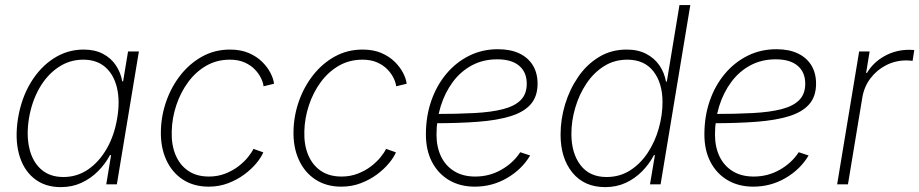

<svg xmlns="http://www.w3.org/2000/svg" viewBox="-20 -748 3729 779"><path d="M226.6 11.2Q161.1 11.2 117.4 -24.7Q73.7 -60.5 56.9 -123.5Q40 -186.5 53.2 -268.6Q66.9 -350.6 105 -413.3Q143.1 -476.1 198.5 -511.5Q253.9 -546.9 319.3 -546.9Q365.2 -546.9 397.9 -529.5Q430.7 -512.2 450.2 -482.9Q469.7 -453.6 476.1 -418H479.5L499.5 -539.1H543.5L454.1 0H411.1L430.7 -118.7H426.3Q407.2 -83 377.9 -53.5Q348.6 -23.9 310.5 -6.3Q272.5 11.2 226.6 11.2ZM237.3 -29.8Q293 -29.8 337.9 -60.8Q382.8 -91.8 413.6 -145.8Q444.3 -199.7 455.6 -269Q467.3 -338.4 454.6 -391.8Q441.9 -445.3 407.2 -475.6Q372.6 -505.9 317.4 -505.9Q262.2 -505.9 216.6 -475.1Q170.9 -444.3 140.1 -390.9Q109.4 -337.4 97.7 -269Q86.4 -200.2 99.1 -146Q111.8 -91.8 147 -60.8Q182.1 -29.8 237.3 -29.8Z M826.7 9.3Q766.1 9.3 721.9 -19.5Q677.7 -48.3 654.3 -99.9Q630.9 -151.4 632.8 -218.3Q634.3 -280.3 655.3 -339.1Q676.3 -397.9 713.6 -444.8Q751 -491.7 801.5 -519.3Q852.1 -546.9 913.1 -546.9Q956.5 -546.9 989 -533Q1021.5 -519 1043.5 -497.3Q1065.4 -475.6 1077.6 -451.7Q1089.8 -427.7 1091.8 -408.2L1049.3 -397.9Q1047.9 -412.6 1039.1 -430.9Q1030.3 -449.2 1013.9 -466.3Q997.6 -483.4 972.4 -494.6Q947.3 -505.9 912.6 -505.9Q859.4 -505.9 816.7 -481.2Q773.9 -456.5 743.2 -414.6Q712.4 -372.6 695.3 -321Q678.2 -269.5 676.8 -216.3Q674.8 -161.6 692.1 -119.9Q709.5 -78.1 743.7 -54.9Q777.8 -31.7 827.6 -31.7Q863.3 -31.7 893.6 -43.5Q923.8 -55.2 947.3 -73.2Q970.7 -91.3 986.1 -110.4Q1001.5 -129.4 1008.3 -144L1048.3 -129.9Q1040 -109.9 1020.3 -85.9Q1000.5 -62 971.7 -40.5Q942.9 -19 906.2 -4.9Q869.6 9.3 826.7 9.3Z M1364.7 9.3Q1304.2 9.3 1260 -19.5Q1215.8 -48.3 1192.4 -99.9Q1168.9 -151.4 1170.9 -218.3Q1172.4 -280.3 1193.4 -339.1Q1214.4 -397.9 1251.7 -444.8Q1289.1 -491.7 1339.6 -519.3Q1390.1 -546.9 1451.2 -546.9Q1494.6 -546.9 1527.1 -533Q1559.6 -519 1581.5 -497.3Q1603.5 -475.6 1615.7 -451.7Q1627.9 -427.7 1629.9 -408.2L1587.4 -397.9Q1585.9 -412.6 1577.1 -430.9Q1568.4 -449.2 1552 -466.3Q1535.6 -483.4 1510.5 -494.6Q1485.4 -505.9 1450.7 -505.9Q1397.5 -505.9 1354.7 -481.2Q1312 -456.5 1281.2 -414.6Q1250.5 -372.6 1233.4 -321Q1216.3 -269.5 1214.8 -216.3Q1212.9 -161.6 1230.2 -119.9Q1247.6 -78.1 1281.7 -54.9Q1315.9 -31.7 1365.7 -31.7Q1401.4 -31.7 1431.6 -43.5Q1461.9 -55.2 1485.4 -73.2Q1508.8 -91.3 1524.2 -110.4Q1539.6 -129.4 1546.4 -144L1586.4 -129.9Q1578.1 -109.9 1558.3 -85.9Q1538.6 -62 1509.8 -40.5Q1481 -19 1444.3 -4.9Q1407.7 9.3 1364.7 9.3Z M1906.2 9.3Q1847.2 9.3 1802.5 -16.8Q1757.8 -43 1732.9 -90.6Q1708 -138.2 1708 -202.6Q1708 -275.9 1729.7 -338.6Q1751.5 -401.4 1791 -448.5Q1830.6 -495.6 1883.8 -522Q1937 -548.3 2000 -548.3Q2051.3 -548.3 2087.2 -531.2Q2123 -514.2 2142.1 -482.7Q2161.1 -451.2 2161.1 -408.7Q2161.1 -356.4 2133.1 -324.7Q2105 -293 2051 -276.4Q1997.1 -259.8 1918.9 -253.9Q1840.8 -248 1740.7 -248L1744.6 -285.6Q1835.4 -285.6 1904.8 -289.3Q1974.1 -293 2021.2 -305.2Q2068.4 -317.4 2092.8 -342Q2117.2 -366.7 2117.2 -408.2Q2117.2 -455.1 2086.4 -481.2Q2055.7 -507.3 1997.6 -507.3Q1939.9 -507.3 1894.3 -482.7Q1848.6 -458 1816.9 -415Q1785.2 -372.1 1768.1 -317.1Q1751 -262.2 1751 -202.1Q1751 -151.9 1769.3 -113.5Q1787.6 -75.2 1822.8 -53.5Q1857.9 -31.7 1908.2 -31.7Q1965.3 -31.7 2013.7 -59.1Q2062 -86.4 2090.8 -130.4L2130.9 -117.2Q2097.7 -61 2037.6 -25.9Q1977.5 9.3 1906.2 9.3Z M2435.5 11.2Q2350.6 11.2 2302.5 -47.6Q2254.4 -106.4 2254.4 -202.1Q2254.4 -264.2 2272.9 -325.2Q2291.5 -386.2 2326.2 -436.5Q2360.8 -486.8 2410.4 -516.8Q2460 -546.9 2522.5 -546.9Q2568.8 -546.9 2602.3 -529.3Q2635.7 -511.7 2655.8 -482.2Q2675.8 -452.6 2682.1 -417H2685.5L2736.8 -727.5H2780.8L2660.2 0H2617.2L2637.2 -118.7H2633.3Q2614.3 -82.5 2585.2 -53Q2556.2 -23.4 2518.6 -6.1Q2481 11.2 2435.5 11.2ZM2440.9 -29.8Q2494.6 -29.8 2536.9 -56.9Q2579.1 -84 2608.4 -128.7Q2637.7 -173.3 2652.8 -227.1Q2668 -280.8 2668 -333.5Q2668 -411.1 2631.1 -458.5Q2594.2 -505.9 2525.4 -505.9Q2472.2 -505.9 2430.2 -479.2Q2388.2 -452.6 2358.9 -408.4Q2329.6 -364.3 2314 -311Q2298.3 -257.8 2298.3 -204.6Q2298.3 -126.5 2335.2 -78.1Q2372.1 -29.8 2440.9 -29.8Z M3036.1 9.3Q2977.1 9.3 2932.4 -16.8Q2887.7 -43 2862.8 -90.6Q2837.9 -138.2 2837.9 -202.6Q2837.9 -275.9 2859.6 -338.6Q2881.3 -401.4 2920.9 -448.5Q2960.4 -495.6 3013.7 -522Q3066.9 -548.3 3129.9 -548.3Q3181.2 -548.3 3217 -531.2Q3252.9 -514.2 3272 -482.7Q3291 -451.2 3291 -408.7Q3291 -356.4 3262.9 -324.7Q3234.9 -293 3180.9 -276.4Q3127 -259.8 3048.8 -253.9Q2970.7 -248 2870.6 -248L2874.5 -285.6Q2965.3 -285.6 3034.7 -289.3Q3104 -293 3151.1 -305.2Q3198.2 -317.4 3222.7 -342Q3247.1 -366.7 3247.1 -408.2Q3247.1 -455.1 3216.3 -481.2Q3185.5 -507.3 3127.4 -507.3Q3069.8 -507.3 3024.2 -482.7Q2978.5 -458 2946.8 -415Q2915 -372.1 2897.9 -317.1Q2880.9 -262.2 2880.9 -202.1Q2880.9 -151.9 2899.2 -113.5Q2917.5 -75.2 2952.6 -53.5Q2987.8 -31.7 3038.1 -31.7Q3095.2 -31.7 3143.6 -59.1Q3191.9 -86.4 3220.7 -130.4L3260.7 -117.2Q3227.5 -61 3167.5 -25.9Q3107.4 9.3 3036.1 9.3Z M3376.5 0 3465.8 -539.1H3508.3L3494.1 -452.1H3497.6Q3522.5 -494.6 3568.4 -520.3Q3614.3 -545.9 3668 -545.9Q3674.3 -545.9 3679.2 -545.7Q3684.1 -545.4 3689.5 -544.9L3682.6 -501Q3678.7 -501.5 3672.4 -502.2Q3666 -502.9 3657.7 -502.9Q3613.3 -502.9 3575.2 -483.4Q3537.1 -463.9 3511.5 -429.9Q3485.8 -396 3478.5 -351.1L3420.4 0Z"/></svg>

Font: Inter 18pt ExtraLight
Style: Italic
Weight: 250
Italic angle: -9.3988°
Designer: Rasmus Andersson
Foundry: rsms
Version: Version 4.001;git-66647c0bb